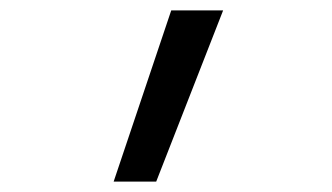

<svg xmlns="http://www.w3.org/2000/svg" viewBox="-20 -792 640 370"><path d="M281 -442H199L310 -772H410Z"/></svg>

Font: Iosevka HT Extended
Style: Regular
Weight: 400
Width: 7
Monospace: yes
Designer: Belleve Invis
Foundry: Belleve Invis
Version: Version 32.3.0; ttfautohint (v1.8.4)